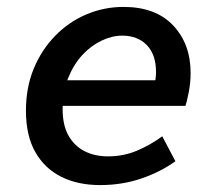

<svg xmlns="http://www.w3.org/2000/svg" viewBox="-20 -523 640 555"><path d="M269 12Q205 12 157 -12Q109 -36 82 -83.5Q55 -131 55 -203Q55 -270 77.5 -324.5Q100 -379 139.5 -419.5Q179 -460 230 -481.5Q281 -503 337 -503Q430 -503 480.5 -449.5Q531 -396 531 -312Q531 -284 525.5 -256Q520 -228 516 -217H136L148 -291H461L425 -273Q428 -283 429.5 -294Q431 -305 431 -315Q431 -365 404.5 -392.5Q378 -420 333 -420Q304 -420 273.5 -405.5Q243 -391 218 -364Q193 -337 177 -297.5Q161 -258 161 -208Q161 -161 178 -131Q195 -101 224.5 -86Q254 -71 292 -71Q337 -71 376 -87.5Q415 -104 449 -129L487 -57Q446 -27 390 -7.5Q334 12 269 12Z"/></svg>

Font: Source Code Pro SemiBold
Style: Italic
Weight: 600
Italic angle: -11°
Monospace: yes
Designer: Paul D. Hunt, Teo Tuominen
Foundry: Adobe Systems Incorporated
Version: Version 1.016;hotconv 1.0.116;makeotfexe 2.5.65601